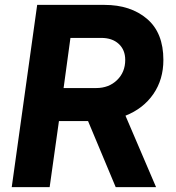

<svg xmlns="http://www.w3.org/2000/svg" viewBox="-20 -765 718 785"><path d="M28 0 132 -745H407Q514 -745 581 -688Q648 -631 648 -520Q648 -440 607 -380.5Q566 -321 493 -292L618 0H453L340 -270H221L183 0ZM240 -405H373Q425 -405 458.5 -437.5Q492 -470 492 -520Q492 -561 465.5 -585.5Q439 -610 394 -610H268Z"/></svg>

Font: Plus Jakarta Sans ExtraBold
Style: Italic
Weight: 800
Italic angle: -8°
Designer: Gumpita Rahayu
Foundry: Tokotype
Version: Version 2.071; ttfautohint (v1.8.4.7-5d5b);gftools[0.9.29]